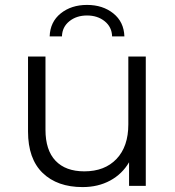

<svg xmlns="http://www.w3.org/2000/svg" viewBox="-20 -756 713 781"><path d="M573 -526V0H505V-96Q477 -48 428 -21.5Q379 5 316 5Q213 5 153.5 -52.5Q94 -110 94 -221V-526H165V-228Q165 -145 206 -102Q247 -59 323 -59Q406 -59 454 -109.5Q502 -160 502 -250V-526ZM486 -608H436Q435 -646 406 -669.5Q377 -693 334 -693Q291 -693 262 -669.5Q233 -646 232 -608H182Q184 -667 227 -701.5Q270 -736 334 -736Q398 -736 441 -701.5Q484 -667 486 -608Z"/></svg>

Font: APTA Sans Regular
Style: Regular
Weight: 400
Version: Version 7.200